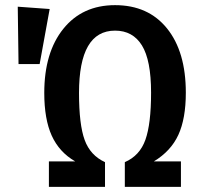

<svg xmlns="http://www.w3.org/2000/svg" viewBox="-20 -726 778 746"><path d="M427 -706Q556 -706 629 -615.5Q702 -525 702 -366Q702 -265 673 -202Q644 -139 578 -99H683V0H465V-96Q523 -121 545 -183Q567 -245 567 -366Q567 -492 531.5 -549.5Q496 -607 427 -607Q287 -607 287 -365Q287 -242 309 -182Q331 -122 388 -96V0H170V-99H272Q210 -135 181 -199Q152 -263 152 -365Q152 -522 226 -614Q300 -706 427 -706ZM49 -700 173 -691 134 -477H52Z"/></svg>

Font: Fira Sans Condensed Medium
Style: Regular
Weight: 500
Width: 3
Designer: Carrois Corporate & Edenspiekermann AG
Foundry: Carrois Corporate GbR & Edenspiekermann AG
Version: Version 4.203;PS 004.203;hotconv 1.0.88;makeotf.lib2.5.64775